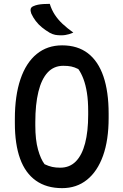

<svg xmlns="http://www.w3.org/2000/svg" viewBox="-20 -955 640 995"><path d="M302 -720Q382 -720 435.5 -679Q489 -638 516 -559Q543 -480 543 -366V-344Q543 -229 514 -148Q485 -67 431 -23.5Q377 20 302 20Q221 20 166 -19Q111 -58 84 -133Q57 -208 57 -317V-339Q57 -459 86 -544.5Q115 -630 170 -675Q225 -720 302 -720ZM163 -305Q163 -230 177 -180Q191 -130 211 -104Q232 -94 250.5 -90Q269 -86 292 -86Q341 -86 373 -118.5Q405 -151 421 -212.5Q437 -274 437 -360V-378Q437 -433 430.5 -474Q424 -515 412.5 -545.5Q401 -576 386 -597Q366 -607 349 -610.5Q332 -614 308 -614Q259 -614 227 -579.5Q195 -545 179 -479.5Q163 -414 163 -322ZM238 -935Q247 -905 263.5 -879.5Q280 -854 304 -831.5Q328 -809 360 -786Q348 -781 338 -778Q328 -775 318 -773.5Q308 -772 296 -772Q279 -772 266 -774.5Q253 -777 238 -785Q216 -798 197.5 -813Q179 -828 165 -846.5Q151 -865 142 -885Q137 -899 139 -908.5Q141 -918 153 -923Q164 -928 176.5 -930.5Q189 -933 204.5 -934Q220 -935 238 -935Z"/></svg>

Font: Recursive Monospace Casual Medium
Style: Regular
Weight: 500
Version: Version 1.047